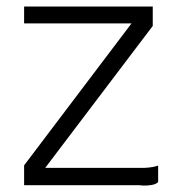

<svg xmlns="http://www.w3.org/2000/svg" viewBox="-20 -570 542 591"><path d="M466.8 -60.1V-9.8Q460.9 -2.9 446 -0.5Q431.2 2 418.9 1L407.2 0H54.2V-61L384.8 -498H54.2V-549.8H450.2V-490.2L119.1 -53.2H409.2Q441.9 -52.2 466.8 -60.1Z"/></svg>

Font: Junction Light
Style: Regular
Weight: 300
Designer: Caroline Hadilaksono
Foundry: Caroline Hadilaksono
Version: Version 1.002